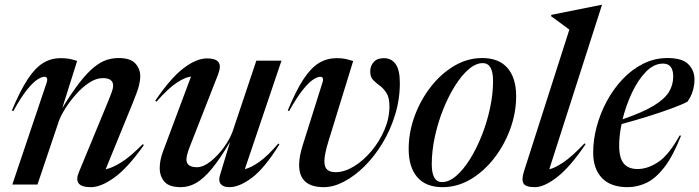

<svg xmlns="http://www.w3.org/2000/svg" viewBox="-20 -763 2892 794"><path d="M35 -303.5 29 -306Q63.5 -388.5 94.8 -435.8Q126 -483 158.8 -502.8Q191.5 -522.5 230 -522.5Q251.5 -522.5 266.2 -519.8Q281 -517 299 -511L237.5 -316Q278 -382 310 -422.8Q342 -463.5 369 -485.2Q396 -507 420.5 -515Q445 -523 470.5 -523Q519 -523 539.5 -500.8Q560 -478.5 560 -447.5Q560 -430 554.5 -408.2Q549 -386.5 529.5 -338.5L417 -63Q443 -68 480.8 -91.2Q518.5 -114.5 570.5 -167L575 -163Q509 -69.5 453.5 -29.2Q398 11 355.5 11Q280.5 11 306 -50.5L422.5 -332.5Q437.5 -369 442.8 -384.2Q448 -399.5 448 -408Q448 -440 405.5 -440Q377.5 -440 348.8 -421Q320 -402 294.5 -373.2Q269 -344.5 250 -314.2Q231 -284 223 -261L135 0H31L173 -421.5Q176.5 -431 174.8 -438.2Q173 -445.5 164 -445.5Q152.5 -445.5 134.8 -434.2Q117 -423 92 -392.2Q67 -361.5 35 -303.5Z M889.5 -38 931.5 -176.5Q889.5 -105.5 855.5 -64.5Q821.5 -23.5 790.8 -6.2Q760 11 728 11Q679 11 659.8 -11.8Q640.5 -34.5 640.5 -68Q640.5 -99.5 653.5 -135L770 -446.5Q746.5 -444 711.8 -421.5Q677 -399 627 -342.5L622 -346.5Q685.5 -440 738.8 -480.8Q792 -521.5 836.5 -521.5Q871 -521.5 883.2 -506.5Q895.5 -491.5 882 -455.5L764.5 -155.5Q751 -120.5 751 -103.5Q751 -71.5 794.5 -71.5Q820.5 -71.5 850.5 -95.2Q880.5 -119 905.5 -153.2Q930.5 -187.5 942 -219.5L1040 -512H1144L992.5 -63.5Q1017 -69 1051.8 -93.2Q1086.5 -117.5 1131 -169.5L1135.5 -166Q1074.5 -67.5 1022.2 -28.2Q970 11 929 11Q903.5 11 893 -1.8Q882.5 -14.5 889.5 -38Z M1633.5 -420Q1633.5 -352 1614 -288.5Q1594.5 -225 1561.5 -170.5Q1528.5 -116 1487.2 -75.2Q1446 -34.5 1402.5 -11.8Q1359 11 1319 11Q1217 11 1217 -81Q1217 -116.5 1232.5 -164.5L1313.5 -421.5Q1317 -431.5 1315.2 -438.5Q1313.5 -445.5 1304.5 -445.5Q1293.5 -445.5 1275.5 -434.2Q1257.5 -423 1232.8 -392.2Q1208 -361.5 1175.5 -303.5L1170 -306Q1204 -388.5 1235.2 -435.8Q1266.5 -483 1299.5 -502.8Q1332.5 -522.5 1372.5 -522.5Q1393 -522.5 1407.5 -519.5Q1422 -516.5 1440.5 -510.5L1338 -178Q1321.5 -124.5 1321.5 -96.5Q1321.5 -71.5 1333.2 -61.2Q1345 -51 1368 -51Q1404.5 -51 1443.5 -74.8Q1482.5 -98.5 1515.8 -138Q1549 -177.5 1569.8 -225.8Q1590.5 -274 1590.5 -323Q1590.5 -359 1578.5 -378Q1566.5 -397 1550.8 -408.5Q1535 -420 1523 -432.2Q1511 -444.5 1511 -467.5Q1511 -490.5 1525.5 -506.5Q1540 -522.5 1567.5 -522.5Q1598.5 -522.5 1616 -498.2Q1633.5 -474 1633.5 -420Z M1974 -523Q2043.5 -523 2079 -481.5Q2114.5 -440 2114.5 -365.5Q2114.5 -296.5 2090 -229.5Q2065.5 -162.5 2023 -108Q1980.5 -53.5 1925.8 -21.2Q1871 11 1810.5 11Q1741 11 1705.5 -30.5Q1670 -72 1670 -146.5Q1670 -215.5 1694.5 -282.5Q1719 -349.5 1761.5 -404Q1804 -458.5 1858.8 -490.8Q1913.5 -523 1974 -523ZM1808 -10Q1837 -10 1866.8 -35.8Q1896.5 -61.5 1923.8 -105.2Q1951 -149 1972.5 -203.2Q1994 -257.5 2006.5 -315.8Q2019 -374 2019 -428Q2019 -502 1976.5 -502Q1947.5 -502 1917.8 -476.2Q1888 -450.5 1860.8 -406.8Q1833.5 -363 1812 -308.8Q1790.5 -254.5 1778 -196.2Q1765.5 -138 1765.5 -84Q1765.5 -10 1808 -10Z M2334.5 -640.5Q2321 -650.5 2300.8 -665.5Q2280.5 -680.5 2259 -696L2260 -701.5L2466.5 -743H2469.5L2251.5 -63Q2273.5 -67.5 2309.2 -91.2Q2345 -115 2397 -170L2401.5 -166.5Q2337.5 -72 2284 -30.5Q2230.5 11 2191.5 11Q2154.5 11 2145 -4.2Q2135.5 -19.5 2147.5 -56.5Z M2796.5 -202Q2763 -117 2727 -70.8Q2691 -24.5 2653.2 -6.8Q2615.5 11 2575.5 11Q2505.5 11 2469.2 -27Q2433 -65 2433 -132.5Q2433 -184.5 2447.5 -239Q2462 -293.5 2489.2 -344.2Q2516.5 -395 2554.5 -435.2Q2592.5 -475.5 2639.5 -499.2Q2686.5 -523 2740.5 -523Q2802 -523 2827 -497Q2852 -471 2852 -434.5Q2852 -411.5 2845.2 -388Q2838.5 -364.5 2823 -342.5Q2800.5 -330.5 2757 -314.5Q2713.5 -298.5 2659.2 -281.5Q2605 -264.5 2550.5 -250Q2540.5 -202 2540.5 -161.5Q2540.5 -109.5 2559.5 -86.8Q2578.5 -64 2616.5 -64Q2658.5 -64 2702 -92.8Q2745.5 -121.5 2790.5 -202.5ZM2722 -500Q2684 -500 2651 -466Q2618 -432 2593.2 -379Q2568.5 -326 2554.5 -269.5Q2638.5 -298.5 2683.8 -326.2Q2729 -354 2746.5 -383Q2764 -412 2764 -446.5Q2764 -500 2722 -500Z"/></svg>

Font: Newsreader Display Medium
Style: Italic
Weight: 500
Italic angle: -17°
Designer: Hugues Gentile
Foundry: Production Type
Version: Version 1.001